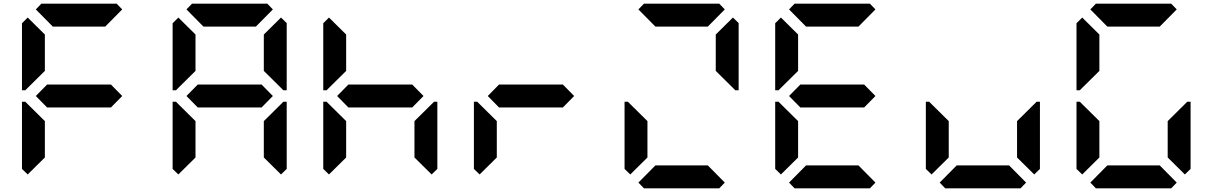

<svg xmlns="http://www.w3.org/2000/svg" viewBox="-20 -1020 6568 1040"><path d="M130 -75 99 -105V-469H117L130 -456L223 -364V-167ZM130 -544 117 -531H99V-894L130 -925L223 -833V-636ZM581 -562 642 -500 581 -438H235L174 -500L235 -562ZM174 -969 204 -1000H612L642 -969L550 -876H266Z M946 -75 915 -105V-469H933L946 -456L1039 -364V-167ZM946 -544 933 -531H915V-894L946 -925L1039 -833V-636ZM1397 -562 1458 -500 1397 -438H1051L990 -500L1051 -562ZM990 -969 1020 -1000H1428L1458 -969L1366 -876H1082ZM1502 -925 1533 -895V-531H1515L1502 -544L1409 -636V-833ZM1502 -456 1515 -469H1533V-105L1502 -75L1409 -167V-364Z M1762 -75 1731 -105V-469H1749L1762 -456L1855 -364V-167ZM1762 -544 1749 -531H1731V-894L1762 -925L1855 -833V-636ZM2213 -562 2274 -500 2213 -438H1867L1806 -500L1867 -562ZM2318 -456 2331 -469H2349V-105L2318 -75L2225 -167V-364Z M2578 -75 2547 -105V-469H2565L2578 -456L2671 -364V-167ZM3029 -562 3090 -500 3029 -438H2683L2622 -500L2683 -562Z M3394 -75 3363 -105V-469H3381L3394 -456L3487 -364V-167ZM3438 -969 3468 -1000H3876L3906 -969L3814 -876H3530ZM3906 -31 3876 0H3468L3438 -31L3530 -124H3814ZM3950 -925 3981 -895V-531H3963L3950 -544L3857 -636V-833Z M4210 -75 4179 -105V-469H4197L4210 -456L4303 -364V-167ZM4210 -544 4197 -531H4179V-894L4210 -925L4303 -833V-636ZM4661 -562 4722 -500 4661 -438H4315L4254 -500L4315 -562ZM4254 -969 4284 -1000H4692L4722 -969L4630 -876H4346ZM4722 -31 4692 0H4284L4254 -31L4346 -124H4630Z M5026 -75 4995 -105V-469H5013L5026 -456L5119 -364V-167ZM5538 -31 5508 0H5100L5070 -31L5162 -124H5446ZM5582 -456 5595 -469H5613V-105L5582 -75L5489 -167V-364Z M5842 -75 5811 -105V-469H5829L5842 -456L5935 -364V-167ZM5842 -544 5829 -531H5811V-894L5842 -925L5935 -833V-636ZM5886 -969 5916 -1000H6324L6354 -969L6262 -876H5978ZM6354 -31 6324 0H5916L5886 -31L5978 -124H6262ZM6398 -456 6411 -469H6429V-105L6398 -75L6305 -167V-364Z"/></svg>

Font: DSEG7 Classic Mini
Style: Bold
Weight: 700
Designer: Keshikan(Twitter:@keshinomi_88pro)
Version: Version 0.46